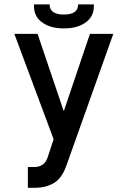

<svg xmlns="http://www.w3.org/2000/svg" viewBox="-20 -663 590 888"><path d="M228 -19 46.4 -506.3H153.8L273.9 -151.4H275.9L396 -506.3H503.9L286.1 105.5Q264.6 164.1 227.1 184.8Q189.5 205.6 143.1 205.6H108.9V109.4H139.2Q185.1 109.4 200.2 65.4ZM414.1 -642.6Q417 -585 372.1 -556.6Q335.9 -531.7 275.4 -531.7Q214.8 -531.7 179.2 -556.6Q134.3 -585 137.2 -642.6H209.5Q209.5 -595.7 275.4 -595.7Q341.3 -595.7 341.3 -642.6Z"/></svg>

Font: Alte DIN 1451 Mittelschrift
Style: Regular
Weight: 400
Designer: Peter Wiegel
Foundry: Peter Wiegel
Version: Version 1.002 September 20, 2019